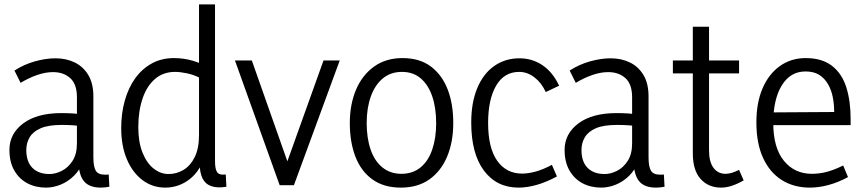

<svg xmlns="http://www.w3.org/2000/svg" viewBox="-20 -845 3933 876"><path d="M338 -115 360 -110Q345 -70 317.5 -43Q290 -16 256.5 -2.5Q223 11 190 11Q142 11 104.5 -9Q67 -29 45 -67.5Q23 -106 23 -161Q23 -235 86 -282Q149 -329 260 -329Q287 -329 312 -327.5Q337 -326 360 -321V-268Q335 -272 312.5 -273.5Q290 -275 261 -275Q201 -275 166 -260Q131 -245 115.5 -219Q100 -193 100 -161Q100 -107 128 -79Q156 -51 206 -51Q233 -51 262 -65.5Q291 -80 311 -111Q331 -142 331 -191V-401Q331 -461 300.5 -488.5Q270 -516 222 -516Q188 -516 150 -503Q112 -490 74 -467L46 -523Q89 -551 139 -565Q189 -579 233 -579Q282 -579 321 -560Q360 -541 383 -502.5Q406 -464 406 -405V-127Q406 -86 416.5 -67Q427 -48 459 -48Q463 -48 467 -48Q471 -48 476 -49L479 7Q469 9 459 10Q449 11 440 11Q386 11 362 -19.5Q338 -50 338 -115Z M961 -825V-109Q961 -73 971 -59Q981 -45 1010 -49L1013 7Q972 14 944.5 4.5Q917 -5 904 -31Q891 -57 891 -102V-147H920Q896 -67 846 -28Q796 11 734 11Q676 11 630.5 -23Q585 -57 559 -118Q533 -179 533 -261Q533 -328 549.5 -386.5Q566 -445 597 -488Q628 -531 672.5 -555.5Q717 -580 774 -580Q820 -580 862.5 -567Q905 -554 941 -533L891 -490Q864 -504 833 -510.5Q802 -517 779 -517Q725 -517 687.5 -485Q650 -453 630.5 -395.5Q611 -338 611 -265Q611 -196 630.5 -148Q650 -100 681.5 -75.5Q713 -51 749 -51Q786 -51 817.5 -70Q849 -89 868.5 -128.5Q888 -168 888 -229V-825Z M1456 -569H1530L1321 0H1256L1052 -569H1129L1302 -78H1280Z M1970 -283Q1970 -353 1952 -405.5Q1934 -458 1899.5 -487.5Q1865 -517 1814 -517Q1763 -517 1727 -487.5Q1691 -458 1672 -405Q1653 -352 1653 -284Q1653 -215 1671 -162.5Q1689 -110 1725 -81Q1761 -52 1811 -52Q1863 -52 1898.5 -81Q1934 -110 1952 -162.5Q1970 -215 1970 -283ZM2048 -284Q2048 -197 2020 -130.5Q1992 -64 1939 -26.5Q1886 11 1809 11Q1731 11 1679 -26.5Q1627 -64 1601.5 -130.5Q1576 -197 1576 -283Q1576 -369 1604.5 -436Q1633 -503 1687 -541.5Q1741 -580 1816 -580Q1895 -580 1946 -541.5Q1997 -503 2022.5 -437Q2048 -371 2048 -284Z M2346 11Q2246 11 2188 -66.5Q2130 -144 2130 -286Q2130 -377 2157.5 -443Q2185 -509 2235 -544Q2285 -579 2350 -579Q2408 -579 2455 -547.5Q2502 -516 2531 -454L2470 -425Q2451 -467 2418.5 -492Q2386 -517 2349 -517Q2280 -517 2243.5 -454Q2207 -391 2207 -284Q2207 -170 2248.5 -111.5Q2290 -53 2362 -53Q2391 -53 2425 -62.5Q2459 -72 2498 -93L2521 -40Q2473 -14 2429 -1.5Q2385 11 2346 11Z M2871 -115 2893 -110Q2878 -70 2850.5 -43Q2823 -16 2789.5 -2.5Q2756 11 2723 11Q2675 11 2637.5 -9Q2600 -29 2578 -67.5Q2556 -106 2556 -161Q2556 -235 2619 -282Q2682 -329 2793 -329Q2820 -329 2845 -327.5Q2870 -326 2893 -321V-268Q2868 -272 2845.5 -273.5Q2823 -275 2794 -275Q2734 -275 2699 -260Q2664 -245 2648.5 -219Q2633 -193 2633 -161Q2633 -107 2661 -79Q2689 -51 2739 -51Q2766 -51 2795 -65.5Q2824 -80 2844 -111Q2864 -142 2864 -191V-401Q2864 -461 2833.5 -488.5Q2803 -516 2755 -516Q2721 -516 2683 -503Q2645 -490 2607 -467L2579 -523Q2622 -551 2672 -565Q2722 -579 2766 -579Q2815 -579 2854 -560Q2893 -541 2916 -502.5Q2939 -464 2939 -405V-127Q2939 -86 2949.5 -67Q2960 -48 2992 -48Q2996 -48 3000 -48Q3004 -48 3009 -49L3012 7Q3002 9 2992 10Q2982 11 2973 11Q2919 11 2895 -19.5Q2871 -50 2871 -115Z M3270 11Q3212 11 3176.5 -28.5Q3141 -68 3141 -145V-723H3215V-159Q3215 -106 3235.5 -79Q3256 -52 3290 -52Q3304 -52 3319 -56.5Q3334 -61 3352 -70L3373 -22Q3345 -6 3319.5 2.5Q3294 11 3270 11ZM3050 -510V-569H3352V-510Z M3675 11Q3602 11 3547 -23.5Q3492 -58 3461.5 -124.5Q3431 -191 3431 -287Q3431 -376 3459 -441.5Q3487 -507 3538 -543.5Q3589 -580 3656 -580Q3730 -580 3775.5 -545Q3821 -510 3841 -447.5Q3861 -385 3861 -302V-274H3472L3473 -332L3786 -334Q3786 -369 3779.5 -402Q3773 -435 3757.5 -461.5Q3742 -488 3717.5 -503.5Q3693 -519 3655 -519Q3586 -519 3547 -455.5Q3508 -392 3508 -284Q3508 -171 3556.5 -111.5Q3605 -52 3684 -52Q3720 -52 3754.5 -61.5Q3789 -71 3827 -90L3849 -37Q3805 -13 3760.5 -1Q3716 11 3675 11Z"/></svg>

Font: Yaldevi
Style: Regular
Weight: 400
Designer: Sol Matas, Rajitha Manaperi, Kosala Senevirathne
Foundry: Mooniak
Version: Version 1.100